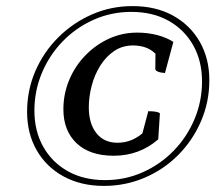

<svg xmlns="http://www.w3.org/2000/svg" viewBox="-20 -750 708 630"><path d="M320.9 -140Q245.9 -140 188.9 -171Q131.9 -202 100.4 -257Q68.9 -312 68.9 -383Q68.9 -454 95.9 -516.5Q122.9 -579 170.9 -627Q218.9 -675 281.4 -702.5Q343.9 -730 414.9 -730Q490.9 -730 547.4 -699Q603.9 -668 635.4 -613Q666.9 -558 666.9 -487Q666.9 -416 639.9 -353Q612.9 -290 565.4 -242Q517.9 -194 454.9 -167Q391.9 -140 320.9 -140ZM324.9 -159Q390.9 -159 448.9 -185Q506.9 -211 550.4 -256Q593.9 -301 618.4 -359.5Q642.9 -418 642.9 -483Q642.9 -550 613.9 -601.5Q584.9 -653 532.9 -682Q480.9 -711 410.9 -711Q344.9 -711 286.9 -685Q228.9 -659 185.4 -614Q141.9 -569 117.4 -510.5Q92.9 -452 92.9 -387Q92.9 -320 121.9 -268.5Q150.9 -217 202.9 -188Q254.9 -159 324.9 -159ZM353.2 -239Q274.6 -239 231.3 -280Q188 -321 188 -391.3Q188 -442.2 207.2 -487.9Q226.4 -533.7 260.4 -568.5Q294.3 -603.4 337.8 -623.2Q381.2 -643 429.8 -643Q465.4 -643 496.4 -634.8Q527.3 -626.5 548.8 -612.5L521.3 -510.4Q507.3 -511.3 498.7 -514.8Q490.1 -518.3 489.6 -523.3L490.2 -585.2L498.5 -564.6Q481.7 -584.9 461.3 -592.9Q440.9 -600.9 416.8 -600.9Q382 -600.9 355.1 -582.9Q328.3 -564.9 309.5 -535.3Q290.7 -505.8 281.1 -469.6Q271.4 -433.4 271.4 -398Q271.4 -344.6 296.3 -313.1Q321.2 -281.6 365.3 -281.6Q391 -281.6 413.7 -291.3Q436.4 -301.1 458.4 -322.2L443.1 -296.6L466.5 -385.1Q482.5 -385.1 491.7 -383.3Q500.8 -381.6 504.7 -378.1L499.2 -292.8Q468.2 -265.9 431.8 -252.5Q395.3 -239 353.2 -239Z"/></svg>

Font: Petrona
Style: Italic
Weight: 400
Italic angle: -9°
Designer: Ringo R. Seeber
Foundry: Ringo R. Seeber
Version: Version 2.001; ttfautohint (v1.8.3)